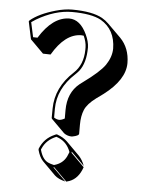

<svg xmlns="http://www.w3.org/2000/svg" viewBox="-53 -702 626 822"><g transform="rotate(5 260.0 -291.0)"><path d="M271.5 -553.2Q202.6 -552.2 148.4 -459.5L115.7 -460.4L59.1 -517.1L43 -592.8L45.9 -597.2Q83.5 -628.4 153.8 -648.4Q191.9 -659.2 224.1 -659.2Q311.5 -658.7 354 -634.8Q370.1 -625.5 382.3 -613.3L439 -557.1Q479 -516.1 479.5 -451.7Q479.5 -379.9 389.6 -311.5Q381.8 -305.7 359.4 -289.6Q322.3 -262.2 311 -235.4Q299.8 -208.5 299.8 -171.4V-132.3Q299.8 -123.5 272.5 -118.2Q268.6 -117.7 266.6 -117.7Q248.5 -118.7 235.4 -128.9L178.7 -185.5Q177.2 -188 176.8 -189L177.2 -230Q178.2 -321.3 253.9 -391.1Q293.9 -427.7 294.9 -492.2Q294.9 -497.6 294.9 -503.9Q294.4 -525.9 282.7 -552.2Q276.4 -553.2 271.5 -553.2ZM132.8 -47.9V-53.2Q150.9 -99.1 195.8 -118.2Q199.2 -119.6 202.1 -121.1H206.1Q234.4 -110.8 250 -95.2L306.6 -38.6Q322.3 -22 331.5 3.4L274.9 -53.2V-47.9L331.5 8.8Q314.5 58.6 275.9 72.8Q269 75.2 262.7 76.7L206.1 20H202.1L258.8 76.7Q228 69.3 212.4 54.7L155.8 -2Q141.1 -17.6 132.8 -47.9ZM143.1 -49.3Q153.8 -9.8 177.7 2Q187.5 6.8 203.1 10.3H204.6Q241.7 0.5 257.3 -31.2Q261.2 -40 265.1 -49.8V-51.3Q250.5 -90.8 215.3 -106.4Q209.5 -108.9 204.1 -110.8Q162.1 -93.8 145.5 -56.6Q144 -53.2 143.1 -51.3ZM214.8 -620.1Q262.2 -620.1 291 -558.1Q304.7 -528.3 305.2 -503.9Q305.2 -437 276.9 -400.9Q269 -391.6 260.7 -383.8Q187.5 -316.4 187 -230V-191.9Q199.2 -184.1 210 -184.1Q220.2 -184.6 232.9 -191.9V-228Q232.9 -302.7 282.7 -343.3Q288.6 -348.1 296.9 -354Q365.7 -403.8 388.7 -436.5Q412.6 -471.7 413.1 -507.8Q412.1 -589.8 349.1 -626.5Q307.6 -648.9 224.1 -648.9Q151.4 -648.9 72.8 -603Q61 -595.7 53.7 -590.3L67.4 -526.9L86.4 -526.4Q143.6 -619.1 214.8 -620.1Z"/></g></svg>

Font: Linux Biolinum Shadow O
Style: Bold
Weight: 700
Designer: Philipp H. Poll
Foundry: Philipp H. Poll
Version: Version 0.9.2